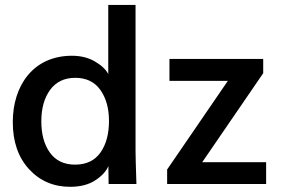

<svg xmlns="http://www.w3.org/2000/svg" viewBox="-20 -737 1141 769"><path d="M1045.9 0V-87.4H790L1034.2 -443.8V-501H658.7V-413.1H892.6L649.4 -58.1V0ZM280.8 -77.6C236.3 -77.6 202.6 -93.8 179.7 -126C156.7 -158.2 145.5 -199.7 145.5 -251C145.5 -302.7 157.2 -344.7 180.7 -377C204.1 -409.2 237.8 -425.3 281.7 -425.3C325.2 -425.3 358.9 -409.2 381.8 -377C404.8 -344.7 416.5 -303.2 416.5 -252.9C416.5 -200.7 405.3 -158.7 382.3 -126C359.4 -93.8 325.7 -77.6 280.8 -77.6ZM260.7 11.2C301.8 11.2 335.4 2.4 361.3 -14.6C387.7 -31.7 405.3 -50.8 414.1 -71.8L415 0H526.4C523.9 -72.8 522.9 -116.7 522.9 -131.8V-717.3H413.6V-440.4C404.3 -458.5 386.2 -475.6 360.4 -490.7C334.5 -505.9 303.7 -513.7 268.1 -513.7C113.8 -513.7 31.2 -395 31.2 -248C31.2 -169.9 52.7 -106.9 96.2 -59.6C139.6 -12.2 194.8 11.2 260.7 11.2Z"/></svg>

Font: Ride SemiBold
Style: Regular
Weight: 600
Version: Version 3.000